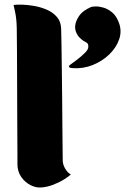

<svg xmlns="http://www.w3.org/2000/svg" viewBox="-20 -824 592 848"><path d="M57 -99Q57 -107 57 -142Q57 -177 56.5 -230.5Q56 -284 56 -347.5Q56 -411 55.5 -476Q55 -541 55 -599.5Q55 -658 54 -701Q53 -742 47 -769.5Q41 -797 40 -802Q52 -804 76 -803.5Q100 -803 129.5 -798Q159 -793 186 -781.5Q213 -770 231 -749.5Q249 -729 250 -698Q251 -679 251.5 -631.5Q252 -584 253 -520.5Q254 -457 254.5 -390.5Q255 -324 255.5 -265Q256 -206 256.5 -166.5Q257 -127 257 -120Q256 -99 268 -79Q280 -59 293 -54Q287 -47 266 -33.5Q245 -20 217.5 -9Q190 2 162 4Q139 6 114.5 -6.5Q90 -19 73.5 -43Q57 -67 57 -99ZM382 -793Q386 -795 401.5 -795.5Q417 -796 436.5 -790.5Q456 -785 475 -769.5Q494 -754 505 -724Q519 -688 506.5 -651Q494 -614 463 -584Q432 -554 390 -537Q348 -520 302 -523Q283 -524 285 -531Q285 -534 288.5 -537Q292 -540 294 -541Q300 -545 318.5 -559Q337 -573 353.5 -589Q370 -605 370 -616Q371 -630 363.5 -635Q356 -640 348 -644Q343 -647 332.5 -657Q322 -667 315.5 -683.5Q309 -700 314 -721Q319 -740 333 -758.5Q347 -777 382 -793Z"/></svg>

Font: Potta One
Style: Regular
Weight: 400
Designer: 108,108go
Foundry: Font Zone 108
Version: Version 1.000